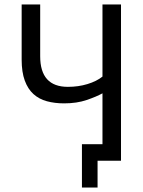

<svg xmlns="http://www.w3.org/2000/svg" viewBox="-20 -720 640 860"><path d="M160 -700V-468Q160 -331 284 -331Q331 -331 372 -343.5Q413 -356 439 -377V-700H522V0H417V120H347V-74H439V-302Q412 -287 368 -272Q324 -257 267 -257Q225 -257 190 -266.5Q155 -276 130 -298.5Q105 -321 91 -359Q77 -397 77 -453V-700Z"/></svg>

Font: PT Mono
Style: Regular
Weight: 400
Monospace: yes
Designer: A.Korolkova, I.Chaeva
Foundry: ParaType Ltd
Version: Version 1.001W OFL